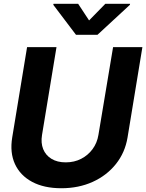

<svg xmlns="http://www.w3.org/2000/svg" viewBox="-20 -974 765 1004"><path d="M571.3 -727.5H724.6L647 -255.4Q633.8 -175.8 585.9 -116Q538.1 -56.2 464.6 -22.9Q391.1 10.3 300.8 10.3Q210.4 10.3 148.2 -22.9Q85.9 -56.2 58.3 -116Q30.8 -175.8 43.9 -255.4L121.6 -727.5H275.4L199.7 -268.1Q192.9 -226.6 205.8 -194.3Q218.8 -162.1 249 -143.6Q279.3 -125 323.7 -125Q368.7 -125 404.5 -143.6Q440.4 -162.1 464.1 -194.3Q487.8 -226.6 494.6 -268.1ZM388.7 -954.1 445.8 -867.2 530.8 -954.1H660.2L659.2 -948.7L489.7 -792H377.4L258.8 -948.7L259.8 -954.1Z"/></svg>

Font: Inter Tight
Style: Bold Italic
Weight: 700
Italic angle: -9.39999°
Designer: Rasmus Andersson
Foundry: rsms
Version: Version 3.004